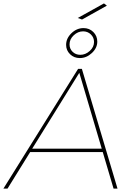

<svg xmlns="http://www.w3.org/2000/svg" viewBox="-62 -1101 768 1121"><path d="M601 0 538 -213H114L-18 0H-42L394 -699H416L624 0ZM126 -233H532L401 -676ZM506 -858Q506 -821 474.5 -791.5Q443 -762 404 -762Q370 -762 347 -784.5Q324 -807 324 -839Q324 -877 355 -907Q386 -937 426 -937Q460 -937 483 -914Q506 -891 506 -858ZM344 -842Q344 -816 362 -798.5Q380 -781 407 -781Q437 -781 462 -803.5Q487 -826 487 -856Q487 -882 468.5 -900Q450 -918 423 -918Q393 -918 368.5 -895Q344 -872 344 -842ZM545 -1081 562 -1068 417 -987 392 -996Z"/></svg>

Font: Gontserrat Thin
Style: Italic
Weight: 250
Italic angle: -11.3°
Designer: Julieta Ulanovsky
Foundry: Julieta Ulanovsky
Version: Version 6.001